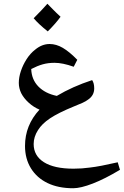

<svg xmlns="http://www.w3.org/2000/svg" viewBox="-20 -840 658 1021"><path d="M369 161Q290 161 233 133.5Q176 106 144.5 55Q113 4 113 -64Q113 -174 190 -257Q159 -270 133 -293.5Q107 -317 93 -344Q80 -371 80 -399Q80 -429 91 -462Q102 -495 121.5 -525.5Q141 -556 167 -576Q203 -606 244 -606Q279 -606 314 -585.5Q349 -565 391 -522L372 -485Q313 -506 270 -506Q236 -506 207.5 -498Q179 -490 146 -473Q148 -417 184 -380Q220 -343 282 -330Q366 -380 470 -414Q481 -398 481 -370Q481 -332 448 -310Q438 -302 418.5 -293Q399 -284 373 -274Q290 -240 246.5 -211Q203 -182 182 -148Q159 -112 159 -74Q159 -12 213.5 22.5Q268 57 371 57Q416 57 458 51Q485 48 521.5 41Q558 34 606 23L618 63Q538 111 473.5 136Q409 161 369 161ZM234 -673Q185 -712 159 -743Q182 -766 200.5 -785.5Q219 -805 232 -820Q245 -807 262 -789.5Q279 -772 302 -751Q279 -718 234 -673Z"/></svg>

Font: Noto Naskh Arabic UI Semi
Style: Bold
Weight: 700
Designer: Monotype Design Team, David Williams, Mohamad Dakak and Nizar Qandah
Foundry: Monotype Imaging Inc.
Version: Version 2.014; ttfautohint (v1.8.4.7-5d5b)